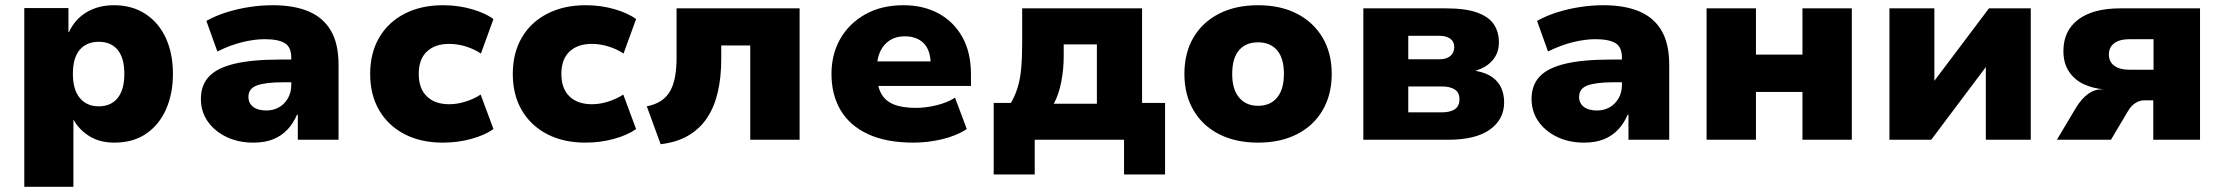

<svg xmlns="http://www.w3.org/2000/svg" viewBox="-20 -535 8514 735"><path d="M73 180V-504H242V-412H244Q267 -462 312 -488.5Q357 -515 416 -515Q486 -515 537 -481.5Q588 -448 615 -389Q642 -330 642 -252Q642 -177 616 -117.5Q590 -58 540 -23.5Q490 11 418 11Q362 11 322.5 -13.5Q283 -38 262 -76H261V180ZM358 -128Q405 -128 430.5 -160Q456 -192 456 -252Q456 -313 430.5 -344Q405 -375 358 -375Q311 -375 285 -344Q259 -313 259 -252Q259 -192 285.5 -160Q312 -128 358 -128Z M950 11Q892 11 846.5 -11Q801 -33 775 -70.5Q749 -108 749 -156Q749 -209 780 -242Q811 -275 878 -291Q945 -307 1053 -307H1117V-220H1062Q1029 -220 1004.5 -217Q980 -214 963.5 -208Q947 -202 939 -191Q931 -180 931 -164Q931 -140 949 -126Q967 -112 1000 -112Q1026 -112 1047.5 -124Q1069 -136 1082 -158.5Q1095 -181 1095 -210V-314Q1095 -355 1070 -370Q1045 -385 993 -385Q955 -385 909 -374Q863 -363 812 -338L770 -455Q806 -475 847.5 -488Q889 -501 934 -508Q979 -515 1025 -515Q1105 -515 1161 -491.5Q1217 -468 1246.5 -418Q1276 -368 1276 -287V0H1120V-96H1117Q1103 -63 1080.5 -39Q1058 -15 1026 -2Q994 11 950 11Z M1675 11Q1591 11 1528.5 -21.5Q1466 -54 1431.5 -113Q1397 -172 1397 -252Q1397 -332 1431.5 -391Q1466 -450 1529 -482.5Q1592 -515 1676 -515Q1734 -515 1786 -500Q1838 -485 1869 -462L1821 -330Q1796 -347 1763.5 -357Q1731 -367 1700 -367Q1645 -367 1614 -337.5Q1583 -308 1583 -252Q1583 -196 1614 -166Q1645 -136 1700 -136Q1731 -136 1763.5 -146.5Q1796 -157 1820 -173L1869 -41Q1837 -18 1785 -3.5Q1733 11 1675 11Z M2221 11Q2137 11 2074.5 -21.5Q2012 -54 1977.5 -113Q1943 -172 1943 -252Q1943 -332 1977.5 -391Q2012 -450 2075 -482.5Q2138 -515 2222 -515Q2280 -515 2332 -500Q2384 -485 2415 -462L2367 -330Q2342 -347 2309.5 -357Q2277 -367 2246 -367Q2191 -367 2160 -337.5Q2129 -308 2129 -252Q2129 -196 2160 -166Q2191 -136 2246 -136Q2277 -136 2309.5 -146.5Q2342 -157 2366 -173L2415 -41Q2383 -18 2331 -3.5Q2279 11 2221 11Z M2509 17 2456 -128Q2487 -134 2509 -148Q2531 -162 2544.5 -185Q2558 -208 2564 -240.5Q2570 -273 2570 -315V-503H3041V0H2852V-361H2741V-309Q2741 -238 2727.5 -181Q2714 -124 2686 -82.5Q2658 -41 2614 -15.5Q2570 10 2509 17Z M3477 11Q3373 11 3303 -21.5Q3233 -54 3198 -113Q3163 -172 3163 -252Q3163 -327 3196.5 -386Q3230 -445 3292 -480Q3354 -515 3439 -515Q3514 -515 3572 -484Q3630 -453 3663.5 -394Q3697 -335 3697 -250V-206H3315V-300H3553L3543 -286Q3543 -342 3516.5 -369Q3490 -396 3443 -396Q3411 -396 3387.5 -381.5Q3364 -367 3350.5 -340Q3337 -313 3337 -273V-256Q3337 -208 3352.5 -178.5Q3368 -149 3401 -135.5Q3434 -122 3486 -122Q3524 -122 3565 -132Q3606 -142 3636 -161L3681 -41Q3639 -14 3584.5 -1.5Q3530 11 3477 11Z M3784 133V-141H3850Q3866 -169 3875.5 -199.5Q3885 -230 3889 -270.5Q3893 -311 3893 -367V-503H4352V-141H4440V133H4283V0H3941V133ZM4014 -138H4179V-365H4052V-318Q4052 -270 4042.5 -221Q4033 -172 4014 -138Z M4796 11Q4710 11 4646.5 -21.5Q4583 -54 4548.5 -113.5Q4514 -173 4514 -252Q4514 -332 4548.5 -391Q4583 -450 4646.5 -482.5Q4710 -515 4796 -515Q4882 -515 4945 -482.5Q5008 -450 5043 -391Q5078 -332 5078 -252Q5078 -173 5043.5 -113.5Q5009 -54 4945.5 -21.5Q4882 11 4796 11ZM4796 -130Q4843 -130 4869 -161.5Q4895 -193 4895 -252Q4895 -312 4869 -342.5Q4843 -373 4796 -373Q4749 -373 4723 -342.5Q4697 -312 4697 -252Q4697 -193 4723.5 -161.5Q4750 -130 4796 -130Z M5199 0V-503H5516Q5590 -503 5634.5 -487Q5679 -471 5698.5 -442Q5718 -413 5718 -373Q5718 -333 5694.5 -305Q5671 -277 5628 -264Q5668 -257 5692 -240Q5716 -223 5727 -198.5Q5738 -174 5738 -143Q5738 -78 5683.5 -39Q5629 0 5524 0ZM5371 -105H5500Q5532 -105 5549.5 -117Q5567 -129 5567 -155Q5567 -181 5549 -192.5Q5531 -204 5500 -204H5371ZM5371 -308H5490Q5517 -308 5532 -320.5Q5547 -333 5547 -355Q5547 -376 5531.5 -387Q5516 -398 5490 -398H5371Z M6044 11Q5986 11 5940.5 -11Q5895 -33 5869 -70.5Q5843 -108 5843 -156Q5843 -209 5874 -242Q5905 -275 5972 -291Q6039 -307 6147 -307H6211V-220H6156Q6123 -220 6098.5 -217Q6074 -214 6057.5 -208Q6041 -202 6033 -191Q6025 -180 6025 -164Q6025 -140 6043 -126Q6061 -112 6094 -112Q6120 -112 6141.5 -124Q6163 -136 6176 -158.5Q6189 -181 6189 -210V-314Q6189 -355 6164 -370Q6139 -385 6087 -385Q6049 -385 6003 -374Q5957 -363 5906 -338L5864 -455Q5900 -475 5941.5 -488Q5983 -501 6028 -508Q6073 -515 6119 -515Q6199 -515 6255 -491.5Q6311 -468 6340.5 -418Q6370 -368 6370 -287V0H6214V-96H6211Q6197 -63 6174.5 -39Q6152 -15 6120 -2Q6088 11 6044 11Z M6513 0V-503H6702V-326H6880V-503H7069V0H6880V-183H6702V0Z M7213 0V-503H7385V-219H7380L7594 -503H7754V0H7582V-285H7587L7373 0Z M7854 0 7928 -124Q7949 -158 7973.5 -175.5Q7998 -193 8023 -193H8035Q7994 -196 7958.5 -212Q7923 -228 7901 -260Q7879 -292 7879 -340Q7879 -417 7935.5 -460Q7992 -503 8097 -503H8402V0H8223V-151H8189Q8171 -151 8154.5 -140.5Q8138 -130 8127 -111L8061 0ZM8133 -268H8224V-385H8133Q8094 -385 8073.5 -369.5Q8053 -354 8053 -326Q8053 -299 8073.5 -283.5Q8094 -268 8133 -268Z"/></svg>

Font: Nunito Sans 8pt Black
Style: Regular
Weight: 900
Version: Version 3.101;gftools[0.9.27]